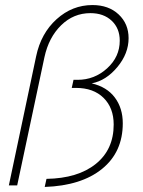

<svg xmlns="http://www.w3.org/2000/svg" viewBox="-20 -734 565 760"><path d="M164 -26Q288 -28 359 -85Q430 -142 430 -241Q430 -307 390 -346.5Q350 -386 281 -386H264L271 -418H287Q354 -418 404 -463.5Q454 -509 454 -573Q454 -622 422 -652Q390 -682 338 -682Q271 -682 222 -634Q173 -586 156 -508L48 0H15L123 -511Q142 -602 204 -658Q266 -714 346 -714Q410 -714 449.5 -677Q489 -640 489 -583Q489 -522 444.5 -468.5Q400 -415 343 -404Q403 -390 434.5 -348Q466 -306 466 -246Q466 -132 384 -65.5Q302 1 157 6Z"/></svg>

Font: Raleway-v4020 ExtraLight
Style: Italic
Weight: 275
Italic angle: -12°
Designer: Matt McInerney, Pablo Impallari, Rodrigo Fuenzalida
Foundry: Matt McInerney, Pablo Impallari, Rodrigo Fuenzalida
Version: Version 4.020;PS 004.020;hotconv 1.0.88;makeotf.lib2.5.64775